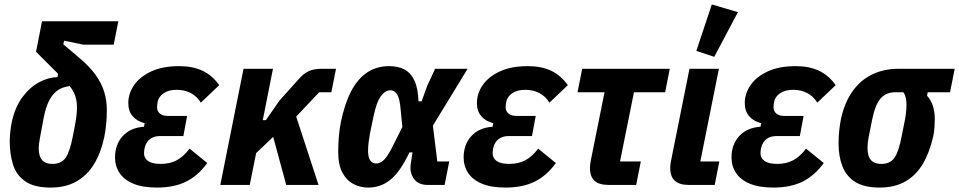

<svg xmlns="http://www.w3.org/2000/svg" viewBox="-20 -836 4336 868"><path d="M494 -634H357L270 -652L266 -636L340 -573Q386 -534 412.5 -497Q439 -460 451 -421Q463 -382 463 -338Q463 -306 460 -275.5Q457 -245 452 -219Q437 -147 406 -95.5Q375 -44 326 -16Q277 12 209 12Q135 12 94.5 -16Q54 -44 39 -91.5Q24 -139 24 -197Q24 -217 26.5 -239.5Q29 -262 33 -283Q48 -352 81.5 -397Q115 -442 157.5 -464.5Q200 -487 240 -487L250 -545L264 -481Q259 -486 253.5 -491.5Q248 -497 243 -502L143 -602L170 -740H515ZM328 -351Q328 -368 325 -384Q322 -400 315 -415.5Q308 -431 295 -447Q272 -444 253.5 -435Q235 -426 220.5 -409Q206 -392 195.5 -366.5Q185 -341 178 -306Q165 -238 160 -209.5Q155 -181 155 -168Q155 -143 161.5 -127Q168 -111 182 -103Q196 -95 218 -95Q257 -95 276.5 -122.5Q296 -150 309 -219Q320 -272 324 -299.5Q328 -327 328 -351Z M837 -164 917 -99Q875 -41 820.5 -14.5Q766 12 689 12Q625 12 583 -5.5Q541 -23 520.5 -54Q500 -85 500 -124Q500 -183 535 -221Q570 -259 631 -263L634 -279Q599 -288 579.5 -311Q560 -334 560 -370Q560 -413 586 -451Q612 -489 663.5 -513Q715 -537 790 -537Q852 -537 896 -516Q940 -495 971 -451L888 -372Q870 -401 842 -415.5Q814 -430 779 -430Q743 -430 720.5 -415Q698 -400 693 -377Q692 -370 691 -364.5Q690 -359 690 -351Q690 -333 703 -322.5Q716 -312 737 -312H826L809 -221H704Q677 -221 659 -208Q641 -195 634 -168Q633 -162 632 -156Q631 -150 631 -144Q631 -121 649.5 -108Q668 -95 707 -95Q747 -95 778 -111Q809 -127 837 -164Z M1274 0 1215 -217 1138 -144 1109 0H976L1081 -525H1214L1168 -293H1182L1244 -382L1332 -480Q1353 -504 1376.5 -514.5Q1400 -525 1433 -525H1499L1478 -419H1423L1319 -309L1420 0Z M2011 -106 1990 0H1913Q1871 0 1851 -28Q1831 -56 1837 -96L1845 -147H1831Q1810 -103 1789 -72.5Q1768 -42 1745 -23.5Q1722 -5 1697 3.5Q1672 12 1643 12Q1609 12 1578 -4Q1547 -20 1528 -55.5Q1509 -91 1509 -149Q1509 -185 1512 -219.5Q1515 -254 1521 -284Q1538 -367 1567.5 -423.5Q1597 -480 1640 -508.5Q1683 -537 1740 -537Q1779 -537 1808 -522Q1837 -507 1853.5 -472Q1870 -437 1872 -378H1886L1911 -447L1947 -525H2094L1937 -268L1957 -106ZM1680 -97Q1693 -97 1705 -104.5Q1717 -112 1730 -130.5Q1743 -149 1759 -182L1799 -262L1791 -343Q1787 -392 1775 -410Q1763 -428 1745 -428Q1722 -428 1702 -401.5Q1682 -375 1668 -307L1653 -235Q1649 -213 1646.5 -193Q1644 -173 1644 -155Q1644 -124 1654 -110.5Q1664 -97 1680 -97Z M2413 -164 2493 -99Q2451 -41 2396.5 -14.5Q2342 12 2265 12Q2201 12 2159 -5.5Q2117 -23 2096.5 -54Q2076 -85 2076 -124Q2076 -183 2111 -221Q2146 -259 2207 -263L2210 -279Q2175 -288 2155.5 -311Q2136 -334 2136 -370Q2136 -413 2162 -451Q2188 -489 2239.5 -513Q2291 -537 2366 -537Q2428 -537 2472 -516Q2516 -495 2547 -451L2464 -372Q2446 -401 2418 -415.5Q2390 -430 2355 -430Q2319 -430 2296.5 -415Q2274 -400 2269 -377Q2268 -370 2267 -364.5Q2266 -359 2266 -351Q2266 -333 2279 -322.5Q2292 -312 2313 -312H2402L2385 -221H2280Q2253 -221 2235 -208Q2217 -195 2210 -168Q2209 -162 2208 -156Q2207 -150 2207 -144Q2207 -121 2225.5 -108Q2244 -95 2283 -95Q2323 -95 2354 -111Q2385 -127 2413 -164Z M2856 0H2731Q2688 0 2667.5 -19Q2647 -38 2647 -77Q2647 -86 2648.5 -97Q2650 -108 2653 -121L2713 -419H2591L2612 -525H3008L2987 -419H2846L2783 -106H2877Z M3232 -106 3211 0H3094Q3051 0 3030.5 -19Q3010 -38 3010 -77Q3010 -86 3011.5 -97Q3013 -108 3016 -121L3097 -525H3230L3146 -106ZM3316 -781 3209 -579 3128 -606 3198 -816Z M3624 -164 3704 -99Q3662 -41 3607.5 -14.5Q3553 12 3476 12Q3412 12 3370 -5.5Q3328 -23 3307.5 -54Q3287 -85 3287 -124Q3287 -183 3322 -221Q3357 -259 3418 -263L3421 -279Q3386 -288 3366.5 -311Q3347 -334 3347 -370Q3347 -413 3373 -451Q3399 -489 3450.5 -513Q3502 -537 3577 -537Q3639 -537 3683 -516Q3727 -495 3758 -451L3675 -372Q3657 -401 3629 -415.5Q3601 -430 3566 -430Q3530 -430 3507.5 -415Q3485 -400 3480 -377Q3479 -370 3478 -364.5Q3477 -359 3477 -351Q3477 -333 3490 -322.5Q3503 -312 3524 -312H3613L3596 -221H3491Q3464 -221 3446 -208Q3428 -195 3421 -168Q3420 -162 3419 -156Q3418 -150 3418 -144Q3418 -121 3436.5 -108Q3455 -95 3494 -95Q3534 -95 3565 -111Q3596 -127 3624 -164Z M4275 -419H4174L4171 -403Q4188 -385 4197 -358.5Q4206 -332 4206 -296Q4206 -280 4204.5 -258.5Q4203 -237 4199 -220Q4183 -148 4152.5 -96Q4122 -44 4073.5 -16Q4025 12 3956 12Q3887 12 3846.5 -13.5Q3806 -39 3788.5 -84Q3771 -129 3771 -187Q3771 -218 3774 -246Q3777 -274 3782 -299Q3798 -372 3833.5 -422.5Q3869 -473 3922 -499Q3975 -525 4042 -525H4296ZM4064 -419H4029Q3986 -419 3961.5 -391.5Q3937 -364 3923 -296L3907 -216Q3905 -205 3903.5 -193Q3902 -181 3902 -168Q3902 -143 3908.5 -127Q3915 -111 3929 -103Q3943 -95 3965 -95Q4004 -95 4023.5 -122.5Q4043 -150 4056 -219L4071 -294Q4074 -308 4076 -327.5Q4078 -347 4078 -365Q4078 -379 4075 -393Q4072 -407 4064 -419Z"/></svg>

Font: IBM Plex Sans Condensed
Style: Bold Italic
Weight: 700
Width: 3
Italic angle: -11.31°
Designer: Mike Abbink, Paul van der Laan, Pieter van Rosmalen
Foundry: Bold Monday
Version: Version 3.201